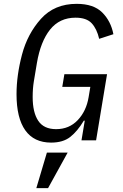

<svg xmlns="http://www.w3.org/2000/svg" viewBox="-20 -730 640 999"><path d="M421 -102H416Q383 -47 345.5 -17.5Q308 12 246 12Q157 12 111.5 -52Q66 -116 66 -240Q66 -338 94.5 -446Q123 -554 193 -632Q263 -710 379 -710Q467 -710 512 -665Q557 -620 570 -552L496 -528Q484 -580 457 -609Q430 -638 373 -638Q290 -638 240.5 -576Q191 -514 172 -402L156 -306Q150 -270 150 -225Q150 -145 179 -101.5Q208 -58 272 -58Q340 -58 384.5 -105Q429 -152 441 -224L450 -278H304L315 -344H537L480 0H404ZM224 64H332L230 249H169Z"/></svg>

Font: iA Writer Mono V
Style: Regular
Weight: 400
Italic angle: -9.5°
Designer: Mike Abbink, Paul van der Laan, Pieter van Rosmalen
Foundry: Bold Monday
Version: Version 2.000